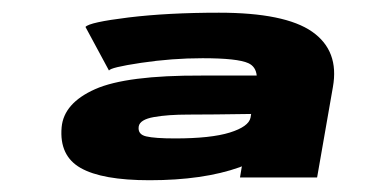

<svg xmlns="http://www.w3.org/2000/svg" viewBox="-20 -702 604 310"><path d="M367.5 -415.5 370.5 -433.5Q369 -433 367 -432Q308 -411 221.5 -411Q145 -411 110.2 -430.8Q75.5 -450.5 79.5 -496.5Q83 -535.5 133.5 -558Q184 -580.5 305.5 -580Q338.5 -580 394.5 -580Q393 -594.5 381 -600Q363.5 -608 307 -608Q257.5 -608 207.5 -600.5Q157.5 -593 156 -588L118 -658.5Q124 -666 187.5 -673.8Q251 -681.5 333.5 -681.5Q440 -681.5 484 -650.8Q528 -620 517.5 -561.5L492 -415.5ZM384.5 -512 385.5 -518Q321.5 -517 284 -517Q251 -517 228.5 -513Q206 -509 204 -498Q202 -485 216 -481.8Q230 -478.5 262.5 -478.5Q320.5 -478.5 351 -488Q381.5 -497.5 384.5 -512Z"/></svg>

Font: Anybody UltraExpanded ExtraBold
Style: Italic
Weight: 800
Width: 9
Italic angle: -10°
Designer: Tyler Finck
Foundry: Etcetera Type Company
Version: Version 1.010; ttfautohint (v1.8.3) -l 8 -r 50 -G 200 -x 14 